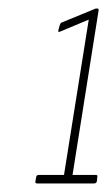

<svg xmlns="http://www.w3.org/2000/svg" viewBox="-20 -790 254 450"><path d="M67 -360Q62 -360 63 -365L65 -376Q66 -380 71 -380H130L188 -744L121 -716Q115 -713 117 -720L120 -731Q121 -735 124 -737L202 -769Q204 -770 204.5 -770Q205 -770 206 -770H208Q212 -770 211 -765L150 -380H204Q210 -380 208 -375L207 -365Q206 -360 200 -360Z"/></svg>

Font: Sofia Sans Extra Condensed Thin
Style: Italic
Weight: 250
Italic angle: -9°
Version: Version 4.100